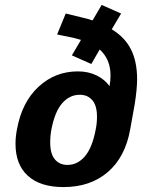

<svg xmlns="http://www.w3.org/2000/svg" viewBox="-20 -750 585 780"><path d="M43 -166Q43 -194 49 -225Q69 -335 136.5 -397.5Q204 -460 296 -460Q339 -460 372.5 -443.5Q406 -427 425 -400Q429 -421 429 -444Q429 -509 385 -549L351 -490L272 -525L309 -588L280 -596L212 -610L247 -695L309 -680Q340 -673 356 -667L393 -730L472 -695L434 -631Q487 -599 512 -549.5Q537 -500 537 -428Q537 -388 527 -325L509 -225Q489 -112 418 -51Q347 10 238 10Q144 10 93.5 -35.5Q43 -81 43 -166ZM369 -225Q374 -249 374 -276Q374 -321 355 -343Q336 -365 304 -365Q263 -365 233 -331Q203 -297 189 -225Q184 -200 184 -171Q184 -125 203 -102.5Q222 -80 254 -80Q295 -80 325 -115Q355 -150 369 -225Z"/></svg>

Font: Scada
Style: Bold Italic
Weight: 700
Italic angle: -10°
Version: Version 4.000